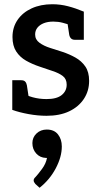

<svg xmlns="http://www.w3.org/2000/svg" viewBox="-20 -539 472 907"><path d="M200 8Q159 8 115 0Q71 -8 38 -20V-100L92 -98Q104 -88 134.5 -79.5Q165 -71 200 -71Q248 -71 271.5 -90Q295 -109 295 -139Q295 -166 276.5 -180Q258 -194 228.5 -203.5Q199 -213 168 -224Q132 -236 103 -252.5Q74 -269 56.5 -296Q39 -323 39 -364Q39 -410 63 -445Q87 -480 129.5 -499.5Q172 -519 227 -519Q265 -519 301.5 -509.5Q338 -500 376 -484V-423L316 -420Q297 -426 276 -431.5Q255 -437 232 -437Q206 -437 187 -429.5Q168 -422 157 -408.5Q146 -395 146 -376Q146 -352 166.5 -337Q187 -322 217 -312.5Q247 -303 275 -294Q308 -283 336.5 -267Q365 -251 383 -225Q401 -199 401 -157Q401 -109 376 -71.5Q351 -34 306.5 -13Q262 8 200 8ZM296 -448 376 -429V-351H334Q322 -351 315.5 -357.5Q309 -364 307 -375ZM118 -64 38 -82V-160H80Q93 -160 99 -153.5Q105 -147 107 -136ZM167 348 147 330Q144 326 141.5 322Q139 318 139 313Q139 305 148 297Q160 284 178.5 259Q197 234 202 207Q201 207 199.5 207Q198 207 197 207Q169 206 151 186Q133 166 133 137Q133 110 152.5 91.5Q172 73 201 73Q236 73 254 96Q272 119 272 153Q272 202 243.5 256Q215 310 167 348Z"/></svg>

Font: Aleo SemiBold
Style: Regular
Weight: 600
Designer: Alessio Laiso
Foundry: Alessio Laiso
Version: Version 2.001;gftools[0.9.29]